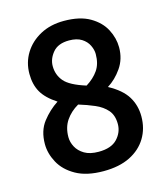

<svg xmlns="http://www.w3.org/2000/svg" viewBox="-108 -794 781 893"><g transform="rotate(-15 282.0 -347.5)"><path d="M281 14Q200 14 148.5 -15Q97 -44 73 -88.5Q49 -133 49 -178Q49 -242 81.5 -284Q114 -326 157 -354Q106 -387 85 -424Q64 -461 64 -512Q64 -567 91.5 -611.5Q119 -656 168 -682.5Q217 -709 282 -709Q359 -709 407 -681Q455 -653 477 -610.5Q499 -568 499 -524Q499 -468 469.5 -425.5Q440 -383 401 -359Q464 -325 490 -282.5Q516 -240 516 -187Q516 -129 488.5 -83.5Q461 -38 409 -12Q357 14 281 14ZM307 -391Q344 -414 365 -444.5Q386 -475 386 -522Q386 -542 375.5 -564Q365 -586 342 -600.5Q319 -615 282 -615Q229 -615 203.5 -584.5Q178 -554 178 -519Q178 -477 204 -446Q230 -415 307 -391ZM282 -79Q343 -79 372 -110Q401 -141 401 -181Q401 -223 379.5 -248Q358 -273 322 -288.5Q286 -304 246 -316Q208 -294 185.5 -261Q163 -228 163 -181Q163 -157 175.5 -133.5Q188 -110 214 -94.5Q240 -79 282 -79Z"/></g></svg>

Font: Ubuntu Sans SemiBold
Style: Regular
Weight: 600
Designer: Dalton Maag Ltd
Foundry: Dalton Maag Ltd
Version: Version 1.006; ttfautohint (v1.8.4.7-5d5b)